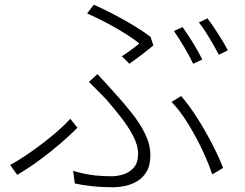

<svg xmlns="http://www.w3.org/2000/svg" viewBox="-20 -770 1040 816"><path d="M498 -530.8Q519 -544.4 539.6 -559.6Q560.1 -574.7 571.8 -585Q549.8 -604 512.2 -627.4Q474.6 -650.9 431.6 -673.6Q388.7 -696.3 350.1 -712.9L378.9 -750Q415.5 -733.9 461.2 -710.2Q506.8 -686.5 549.6 -660.6Q592.3 -634.8 620.1 -612.8L631.8 -577.1Q615.7 -563 585.9 -540.3Q556.2 -517.6 529.8 -499ZM291 -43.9Q327.6 -32.7 365.7 -26.9Q403.8 -21 457 -21Q478.5 -21 504.2 -28.8Q529.8 -36.6 548.3 -57.4Q566.9 -78.1 566.9 -116.2Q566.9 -151.9 545.9 -192.1Q524.9 -232.4 493.4 -272.5Q461.9 -312.5 431.2 -348.1Q415 -365.2 395.5 -384.5Q376 -403.8 357.9 -421.9L394 -455.1Q410.6 -438 428.5 -418Q446.3 -397.9 462.9 -379.9Q505.4 -333.5 541 -288.3Q576.7 -243.2 597.9 -198.7Q619.1 -154.3 619.1 -109.9Q619.1 -66.4 602.5 -39.6Q585.9 -12.7 560.8 1.5Q535.6 15.6 509 20.8Q482.4 25.9 461.9 25.9Q411.1 25.9 370.6 21.2Q330.1 16.6 297.9 9.8ZM881.8 -28.8Q866.7 -75.7 839.4 -133.5Q812 -191.4 778.3 -245.8Q744.6 -300.3 709 -336.9L750 -361.8Q786.1 -319.8 820.8 -264.6Q855.5 -209.5 883.8 -154.1Q912.1 -98.6 928.2 -56.2ZM309.1 -227.1Q279.3 -196.8 237.1 -160.4Q194.8 -124 147 -88.9Q99.1 -53.7 53.2 -26.9L22.9 -68.8Q53.2 -85 88.9 -108.9Q124.5 -132.8 160.4 -160.2Q196.3 -187.5 227.3 -214.8Q258.3 -242.2 278.8 -265.1ZM755.9 -654.8Q775.4 -627.9 799.8 -588.6Q824.2 -549.3 839.8 -517.1L800.8 -499Q786.6 -529.8 762.9 -569.6Q739.3 -609.4 719.2 -638.2ZM861.8 -691.9Q875.5 -673.8 891.8 -649.4Q908.2 -625 923.3 -600.1Q938.5 -575.2 948.2 -556.2L910.2 -537.1Q892.6 -570.8 869.6 -609.1Q846.7 -647.5 825.2 -674.8Z"/></svg>

Font: Source Han Sans CN Light
Style: Regular
Weight: 300
Designer: Ryoko NISHIZUKA  (kana, bopomofo & ideographs); Paul D. Hunt (Latin, Greek & Cyrillic); Sandoll Communications , Soo-you
Foundry: Adobe
Version: Version 2.000;hotconv 1.0.107;makeotfexe 2.5.65593